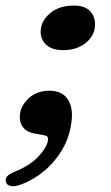

<svg xmlns="http://www.w3.org/2000/svg" viewBox="-39 -470 390 672"><path d="M80 -3Q55 -7.5 41.8 -24.5Q28.5 -41.5 30.5 -66.5Q32.5 -99 61.2 -125.8Q90 -152.5 133.5 -152.5Q176.5 -152.5 196.5 -124.8Q216.5 -97 212 -51.5Q206.5 5 181 49.8Q155.5 94.5 118.2 126.2Q81 158 39 174Q14 184 -0.2 181.2Q-14.5 178.5 -18 168Q-21.5 156.5 -14.5 147.8Q-7.5 139 12.5 131Q67 109 96.2 77Q125.5 45 128.5 22Q130.5 10 125 6.8Q119.5 3.5 105.5 1.5ZM181.5 -294.5Q142.5 -294.5 122 -314.2Q101.5 -334 103.5 -363Q105.5 -398 137 -424.2Q168.5 -450.5 219.5 -450.5Q259 -450.5 277.2 -430Q295.5 -409.5 293.5 -379Q291.5 -344.5 260.8 -319.5Q230 -294.5 181.5 -294.5Z"/></svg>

Font: Fraunces 9pt Soft SemiBold
Style: Italic
Weight: 600
Italic angle: -16°
Version: Version 1.000;[b76b70a41]